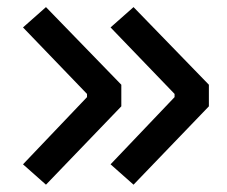

<svg xmlns="http://www.w3.org/2000/svg" viewBox="-20 -522 626 530"><path d="M106.9 -12.2 43.5 -68.4 220.2 -253.9V-262.7L43.5 -446.3L106.9 -502.4L314.9 -288.1V-228.5ZM348.6 -12.2 285.2 -68.4 461.9 -253.9V-262.7L285.2 -446.3L348.6 -502.4L556.6 -288.1V-228.5Z"/></svg>

Font: Cascadia Mono
Style: Regular
Weight: 400
Monospace: yes
Designer: Aaron Bell
Foundry: Saja Typeworks
Version: Version 2404.023